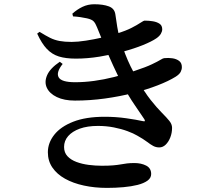

<svg xmlns="http://www.w3.org/2000/svg" viewBox="-20 -833 1040 917"><path d="M169 -680.9 157.6 -672.5Q179 -625.4 203.7 -599.4Q228.3 -573.4 261.3 -563.2Q294.3 -553 342.3 -553Q397.2 -553 455.3 -562.4Q513.3 -571.9 567.1 -586.3Q620.8 -600.8 662.6 -617.7Q704.4 -634.7 726.4 -649.7Q741.5 -660.1 748.1 -671.4Q754.8 -682.8 754.8 -693.1Q754.8 -711.1 741.9 -719.7Q729 -728.3 710 -731.4Q691.1 -734.5 671.4 -734.5Q666 -734.5 651.4 -724.6Q636.7 -714.7 609.4 -700.5Q582.2 -686.3 536.9 -672.3Q508.5 -663.1 469 -654Q429.5 -645 390.3 -638.9Q351.2 -632.8 322.4 -632.8Q288.7 -632.8 264.6 -637.3Q240.5 -641.7 218.8 -652.5Q197.1 -663.4 169 -680.9ZM279.3 -527.6 265.6 -538Q219.3 -506.6 205.1 -474Q190.9 -441.4 203.7 -413.8Q216.5 -386.2 251.4 -369.4Q286.3 -352.6 337.8 -352.6Q409.6 -352.6 480.6 -362.4Q551.6 -372.2 616.3 -388.7Q681 -405.2 733.3 -425.5Q785.5 -445.8 819.1 -466.7Q836.9 -478.1 842.8 -489.5Q848.6 -501 848.6 -512.4Q848.6 -532.2 835.5 -542.1Q822.4 -551.9 802.9 -554.7Q783.5 -557.4 764 -555.2Q759.4 -555.2 746.4 -547.3Q733.5 -539.4 705.2 -525.9Q676.9 -512.3 623.7 -494.7Q574.2 -477.5 525.1 -465.2Q476 -452.9 429.4 -446.6Q382.9 -440.3 338.6 -440.3Q273.4 -440.3 260.2 -463.7Q247 -487.1 279.3 -527.6ZM480 -275.3Q390 -275.3 329.8 -251.7Q269.6 -228.1 239.1 -189.3Q208.6 -150.5 208.6 -105.7Q208.6 -64.4 230.3 -32.7Q252 -1 290.5 20.5Q329.1 42.1 380.5 53.2Q432 64.4 490.8 64.4Q531.6 64.4 569.5 61Q607.4 57.6 637.2 50.1Q666.9 42.5 684.5 29.8Q702 17.1 702 -1.8Q702 -29.8 678.1 -42.1Q654.3 -54.3 622.1 -54.3Q600.6 -54.3 586 -52.4Q571.3 -50.6 556.4 -47.8Q541.5 -45.1 520.7 -43.3Q499.9 -41.4 465.9 -41.4Q435.2 -41.4 403.5 -45.5Q371.9 -49.6 345.2 -59.5Q318.6 -69.4 302.3 -86.8Q286 -104.2 286 -131.2Q286 -160.4 305.5 -183Q325.1 -205.5 361.2 -218.6Q397.3 -231.6 447.7 -231.6Q487.5 -231.6 523.7 -224.5Q559.9 -217.4 588.9 -206.6Q617.8 -195.9 635.3 -185.4Q664.8 -168.9 681.7 -156Q698.7 -143 711.9 -135.9Q725 -128.9 740.8 -128.9Q757.7 -128.9 771.4 -142.2Q785.1 -155.5 793.5 -177Q801.8 -198.5 801.8 -222.6Q801.8 -239.4 788.9 -255.5Q775.9 -271.7 752.7 -294.9Q729.5 -318.1 699.7 -355.5Q669.9 -392.9 636.2 -453.2Q617.7 -487.7 603.8 -515.9Q590 -544.1 578.7 -573.4Q567.3 -602.8 555.2 -639.1Q548.9 -658.7 544.2 -682.2Q539.4 -705.7 536.5 -727.8Q533.6 -750 531.1 -763.7Q527.3 -792.4 499.9 -802.5Q472.6 -812.7 430.4 -812.7Q399.7 -812.7 373.9 -800.3Q348 -787.9 325.6 -767.6L328.8 -754.7Q346.4 -753.8 364.2 -751.1Q382 -748.5 395 -745.5Q418 -740.4 426.9 -731.3Q435.8 -722.2 443.7 -701.9Q459.5 -662 479.4 -614.1Q499.2 -566.2 520.6 -519.6Q542 -473.1 561 -436.7Q593.3 -374.5 623.5 -331.2Q653.6 -287.9 669.3 -263.7Q672.9 -257.4 671.7 -254.9Q670.4 -252.4 660.9 -254.7Q632.6 -261.1 583.1 -268.2Q533.6 -275.3 480 -275.3Z"/></svg>

Font: Noto Serif SC
Style: Regular
Weight: 200
Designer: Ryoko NISHIZUKA 西塚涼子 (kana & ideographs); Frank Grießhammer (Latin, Greek & Cyrillic); Wenlong ZHANG 张文龙 (bopomofo); San
Foundry: Adobe
Version: Version 2.001;hotconv 1.1.0;makeotfexe 2.6.0